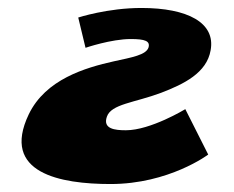

<svg xmlns="http://www.w3.org/2000/svg" viewBox="-20 -445 587 482"><path d="M335 -425C250 -425 176.4 -401 176.4 -401L194.7 -325C194.7 -325 259.1 -347 308.1 -347C344.1 -347 357.3 -342 352.9 -326C347 -307 311.1 -301 265.5 -291C194.1 -275 94.6 -246 52.2 -158C-18.5 -10 132.4 17 257.4 17C404.4 17 502.7 -57 502.7 -57L445.2 -171C445.2 -171 358.1 -118 296.1 -118C269.1 -118 237.5 -121 248.3 -152C259.2 -184 317.6 -187 384.4 -212C441.8 -234 499.1 -262 508.8 -319C521.4 -388 451 -425 335 -425Z"/></svg>

Font: Hussar Milosc
Style: Obl
Weight: 700
Foundry: Cannot Into Space Fonts
Version: Version 1.02